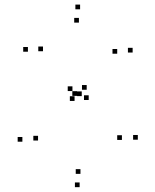

<svg xmlns="http://www.w3.org/2000/svg" viewBox="-20 -772 660 815"><path d="M98.5 -552.5V-572.5H78.5V-552.5ZM296.5 -343.5V-363.5H276.5V-343.5ZM497.5 -178V-198H477.5V-178ZM321.5 -34V-54H301.5V-34ZM141.5 -175.5V-195.5H121.5V-175.5ZM327 -364V-384H307V-364ZM287.5 -385.5V-405.5H267.5V-385.5ZM75 -170.5V-190.5H55V-170.5ZM318 22.5V2.5H298V22.5ZM565 -179V-199H545V-179ZM348 -391V-411H328V-391ZM162.5 -554.5V-574.5H142.5V-554.5ZM315 -676V-696H295V-676ZM477.5 -544V-564H457.5V-544ZM307 -365V-385H287V-365ZM356.5 -347.5V-367.5H336.5V-347.5ZM543 -549V-569H523V-549ZM320 -732.5V-752.5H300V-732.5Z"/></svg>

Font: Monaspace Neon Dots Var
Style: Regular
Weight: 400
Designer: Riley Cran and the Lettermatic Team
Version: Version 1.100 (Monaspace Neon Dots)